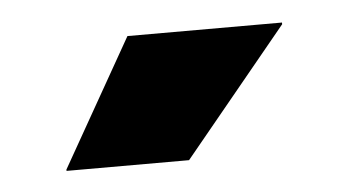

<svg xmlns="http://www.w3.org/2000/svg" viewBox="-28 -725 419 224"><g transform="rotate(-5 182.0 -613.0)"><path d="M127 -688H308V-686L186 -537.5H42.5V-539Z"/></g></svg>

Font: Anek Bangla ExtraBold
Style: Regular
Weight: 800
Designer: Sulekha Rajkumar (Bangla), Yesha Goshar (Latin)
Foundry: Ek Type
Version: Version 1.003